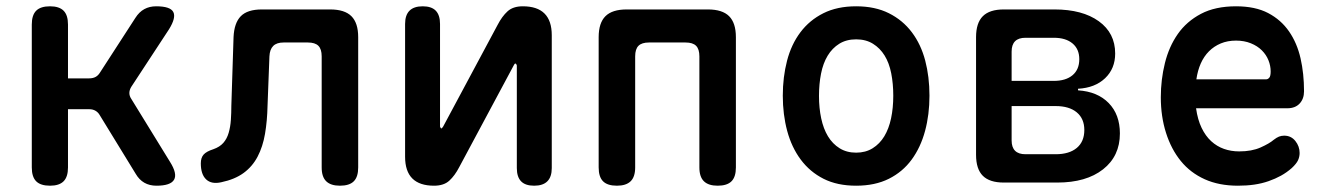

<svg xmlns="http://www.w3.org/2000/svg" viewBox="-20 -580 4240 610"><path d="M139 10Q109 10 95 -4Q81 -18 81 -48V-502Q81 -532 95 -546Q109 -560 139 -560Q168 -560 182 -546Q196 -532 196 -502V-331H263Q275 -331 283.5 -335.5Q292 -340 298 -350L410 -523Q422 -542 438.5 -551Q455 -560 476 -560Q521 -560 530.5 -542Q540 -524 517 -487L397 -304Q391 -294 391 -284.5Q391 -275 397 -266L520 -66Q544 -28 533 -9Q522 10 477 10Q455 10 438.5 0.5Q422 -9 411 -28L297 -214Q292 -223 283.5 -228Q275 -233 264 -233H196V-48Q196 -18 182 -4Q168 10 139 10Z M722 -462Q724 -507 745 -528.5Q766 -550 812 -550H1029Q1075 -550 1096.5 -528.5Q1118 -507 1118 -462V-48Q1118 -18 1104 -4Q1090 10 1060 10Q1031 10 1016.5 -4Q1002 -18 1002 -48V-401Q1002 -424 991.5 -434.5Q981 -445 958 -445H881Q859 -445 848 -434Q837 -423 836 -401L830 -244Q829 -196 822 -155Q815 -114 798.5 -82.5Q782 -51 754 -30.5Q726 -10 683 -1Q652 6 635 -10Q618 -26 618 -61Q618 -79 627 -89Q636 -99 658 -106Q678 -113 689.5 -126Q701 -139 706.5 -158Q712 -177 713.5 -199Q715 -221 715 -244Z M1267 -82V-504Q1267 -532 1281 -546Q1295 -560 1323 -560Q1351 -560 1364.5 -546Q1378 -532 1378 -504V-178Q1380 -172 1382 -172Q1384 -172 1385 -174L1388 -178L1561 -501Q1575 -528 1592.5 -544Q1610 -560 1641 -560Q1687 -560 1710 -537Q1733 -514 1733 -468V-46Q1733 -18 1719 -4Q1705 10 1677 10Q1649 10 1635.5 -4Q1622 -18 1622 -46V-372Q1620 -378 1618 -378Q1616 -378 1615 -377L1612 -372L1439 -49Q1425 -22 1407.5 -6Q1390 10 1359 10Q1313 10 1290 -13Q1267 -36 1267 -82Z M1940 10Q1910 10 1896 -4Q1882 -18 1882 -48V-462Q1882 -507 1903.5 -528.5Q1925 -550 1971 -550H2229Q2275 -550 2296.5 -528.5Q2318 -507 2318 -462V-48Q2318 -18 2304 -4Q2290 10 2260 10Q2231 10 2216.5 -4Q2202 -18 2202 -48V-401Q2202 -424 2191.5 -434.5Q2181 -445 2158 -445H2042Q2019 -445 2008.5 -434.5Q1998 -424 1998 -401V-48Q1998 -18 1983.5 -4Q1969 10 1940 10Z M2700 10Q2640 10 2596.5 -12Q2553 -34 2524 -73Q2495 -112 2481 -164Q2467 -216 2467 -276Q2467 -335 2480.5 -387Q2494 -439 2523 -477.5Q2552 -516 2596 -538Q2640 -560 2700 -560Q2760 -560 2804 -538Q2848 -516 2877 -477.5Q2906 -439 2919.5 -387.5Q2933 -336 2933 -276Q2933 -216 2919 -164Q2905 -112 2876.5 -73Q2848 -34 2804 -12Q2760 10 2700 10ZM2700 -95Q2730 -95 2752.5 -109Q2775 -123 2789.5 -147Q2804 -171 2811 -204Q2818 -237 2818 -276Q2818 -314 2811.5 -347Q2805 -380 2790.5 -403.5Q2776 -427 2753.5 -441Q2731 -455 2700 -455Q2669 -455 2646.5 -441Q2624 -427 2609.5 -403Q2595 -379 2588.5 -346Q2582 -313 2582 -275Q2582 -237 2589 -204Q2596 -171 2610.5 -147Q2625 -123 2647.5 -109Q2670 -95 2700 -95Z M3169 0Q3124 0 3102.5 -21.5Q3081 -43 3081 -88V-462Q3081 -507 3102.5 -528.5Q3124 -550 3169 -550H3330Q3419 -550 3471 -512.5Q3523 -475 3523 -410Q3523 -362 3491 -331.5Q3459 -301 3405 -298V-293Q3467 -289 3502.5 -252.5Q3538 -216 3538 -156Q3538 -84 3484.5 -42Q3431 0 3339 0ZM3194 -243V-134Q3194 -112 3205 -101Q3216 -90 3238 -90H3334Q3377 -90 3401 -110Q3425 -130 3425 -167Q3425 -203 3401 -223Q3377 -243 3334 -243ZM3238 -460Q3216 -460 3205 -449Q3194 -438 3194 -416V-323H3328Q3366 -323 3387.5 -341Q3409 -359 3409 -392Q3409 -424 3387.5 -442Q3366 -460 3328 -460Z M4060 -149Q4082 -149 4095.5 -132Q4109 -115 4109 -94Q4109 -82 4104 -71Q4099 -60 4084 -46Q4068 -32 4050 -22Q4032 -12 4010.5 -4.5Q3989 3 3965 6.5Q3941 10 3913 10Q3853 10 3807.5 -10.5Q3762 -31 3731.5 -68.5Q3701 -106 3684.5 -158Q3668 -210 3668 -271Q3668 -327 3681 -379.5Q3694 -432 3722 -472Q3750 -512 3795.5 -536Q3841 -560 3907 -560Q3968 -560 4009 -538.5Q4050 -517 4075.5 -480Q4101 -443 4112 -394.5Q4123 -346 4123 -290Q4123 -266 4109 -251Q4095 -236 4070 -236H3780Q3785 -200 3797.5 -174Q3810 -148 3828 -131.5Q3846 -115 3868.5 -107Q3891 -99 3917 -99Q3957 -99 3985 -111.5Q4013 -124 4027 -136Q4036 -143 4043.5 -146Q4051 -149 4060 -149ZM3781 -328H4003Q4008 -328 4012.5 -333Q4017 -338 4017 -353Q4017 -371 4010 -388.5Q4003 -406 3989 -420Q3975 -434 3954 -442.5Q3933 -451 3907 -451Q3880 -451 3858.5 -442Q3837 -433 3821 -417Q3805 -401 3795 -378.5Q3785 -356 3781 -328Z"/></svg>

Font: Maple Mono SemiBold
Style: Regular
Weight: 600
Monospace: yes
Designer: subframe7536
Version: Version 7.000